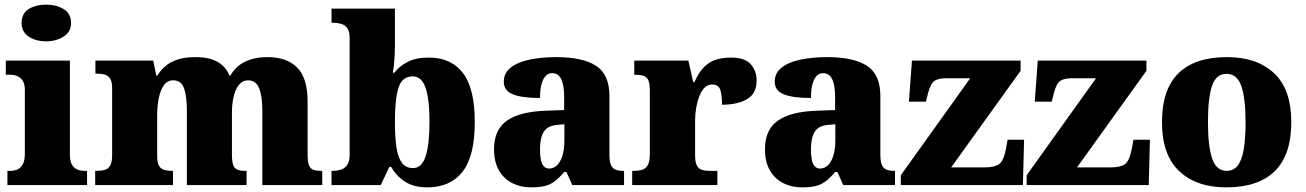

<svg xmlns="http://www.w3.org/2000/svg" viewBox="-20 -797 5624 827"><path d="M12 0V-61H24Q43 -61 57 -68Q71 -75 79 -91Q87 -107 87 -135V-409Q87 -434 78.5 -448Q70 -462 56 -468.5Q42 -475 24 -475H5V-536H281V-131Q281 -105 289 -89.5Q297 -74 311.5 -67.5Q326 -61 344 -61H355V0ZM179 -619Q134 -619 103.5 -639.5Q73 -660 73 -698Q73 -739 103.5 -758Q134 -777 179 -777Q222 -777 254 -758Q286 -739 286 -698Q286 -660 254 -639.5Q222 -619 179 -619Z M390 0V-61H394Q417 -61 432 -65.5Q447 -70 455 -84.5Q463 -99 463 -128V-417Q463 -444 455 -457.5Q447 -471 432 -475.5Q417 -480 395 -480H391V-536H640L653 -472H658Q671 -493 691 -511Q711 -529 743 -540Q775 -551 823 -551Q861 -551 889 -542.5Q917 -534 937 -516.5Q957 -499 968 -472H973Q984 -493 1004.5 -511Q1025 -529 1057 -540Q1089 -551 1132 -551Q1215 -551 1260 -506Q1305 -461 1305 -360V-131Q1305 -101 1310.5 -86Q1316 -71 1329 -66Q1342 -61 1364 -61H1368V0H1110V-317Q1110 -381 1096.5 -416Q1083 -451 1049 -451Q1025 -451 1009.5 -432Q994 -413 986.5 -381.5Q979 -350 979 -312V-131Q979 -101 984.5 -86Q990 -71 1003 -66Q1016 -61 1038 -61H1042V0H785V-317Q785 -381 773 -416Q761 -451 726 -451Q701 -451 686 -430Q671 -409 664 -375Q657 -341 657 -301V-125Q657 -98 664 -84.5Q671 -71 685 -66Q699 -61 721 -61H725V0Z M1820 10Q1762 10 1724.5 -14.5Q1687 -39 1665 -78H1657L1620 0H1408V-61H1414Q1431 -61 1447.5 -66Q1464 -71 1475 -86Q1486 -101 1486 -130V-633Q1486 -661 1476.5 -675Q1467 -689 1450 -694Q1433 -699 1412 -699H1408V-760H1681V-599Q1681 -581 1680 -560Q1679 -539 1677 -519.5Q1675 -500 1672 -484H1679Q1699 -511 1735 -530Q1771 -549 1827 -549Q1923 -549 1974 -482.5Q2025 -416 2025 -271Q2025 -125 1972.5 -57.5Q1920 10 1820 10ZM1759 -73Q1797 -73 1813.5 -124.5Q1830 -176 1830 -272Q1830 -370 1813 -419Q1796 -468 1758 -468Q1712 -468 1696.5 -419.5Q1681 -371 1681 -271Q1681 -208 1687.5 -163.5Q1694 -119 1711 -96Q1728 -73 1759 -73Z M2266 10Q2223 10 2187 -8Q2151 -26 2129.5 -62.5Q2108 -99 2108 -155Q2108 -238 2163 -277Q2218 -316 2329 -320L2410 -323V-375Q2410 -412 2404.5 -435.5Q2399 -459 2387.5 -470.5Q2376 -482 2358 -482Q2342 -482 2330.5 -470Q2319 -458 2312.5 -434.5Q2306 -411 2306 -375Q2227 -375 2188.5 -391Q2150 -407 2150 -445Q2150 -483 2180.5 -506.5Q2211 -530 2262.5 -540.5Q2314 -551 2375 -551Q2490 -551 2547.5 -513.5Q2605 -476 2605 -383V-131Q2605 -104 2610.5 -89Q2616 -74 2629 -67.5Q2642 -61 2664 -61H2668V0H2445L2420 -56H2410Q2388 -30 2368.5 -15.5Q2349 -1 2325.5 4.5Q2302 10 2266 10ZM2345 -71Q2365 -71 2380 -86Q2395 -101 2403 -128Q2411 -155 2411 -191V-262L2380 -259Q2352 -257 2336 -244.5Q2320 -232 2313 -209Q2306 -186 2306 -152Q2306 -126 2310 -107.5Q2314 -89 2323 -80Q2332 -71 2345 -71Z M2703 0V-61H2708Q2731 -61 2746.5 -66Q2762 -71 2770.5 -86.5Q2779 -102 2779 -133V-407Q2779 -437 2772.5 -451.5Q2766 -466 2752 -470.5Q2738 -475 2716 -475H2712V-536H2945L2966 -443H2971Q2988 -482 3010 -505.5Q3032 -529 3061 -539Q3090 -549 3129 -549Q3188 -549 3213.5 -520.5Q3239 -492 3239 -450Q3239 -394 3198 -370Q3157 -346 3090 -346Q3090 -387 3082.5 -410Q3075 -433 3047 -433Q3029 -433 3015.5 -420Q3002 -407 2993 -384.5Q2984 -362 2979 -334.5Q2974 -307 2974 -278V-128Q2974 -99 2981.5 -84.5Q2989 -70 3003 -65.5Q3017 -61 3035 -61H3070V0Z M3433 10Q3390 10 3354 -8Q3318 -26 3296.5 -62.5Q3275 -99 3275 -155Q3275 -238 3330 -277Q3385 -316 3496 -320L3577 -323V-375Q3577 -412 3571.5 -435.5Q3566 -459 3554.5 -470.5Q3543 -482 3525 -482Q3509 -482 3497.5 -470Q3486 -458 3479.5 -434.5Q3473 -411 3473 -375Q3394 -375 3355.5 -391Q3317 -407 3317 -445Q3317 -483 3347.5 -506.5Q3378 -530 3429.5 -540.5Q3481 -551 3542 -551Q3657 -551 3714.5 -513.5Q3772 -476 3772 -383V-131Q3772 -104 3777.5 -89Q3783 -74 3796 -67.5Q3809 -61 3831 -61H3835V0H3612L3587 -56H3577Q3555 -30 3535.5 -15.5Q3516 -1 3492.5 4.5Q3469 10 3433 10ZM3512 -71Q3532 -71 3547 -86Q3562 -101 3570 -128Q3578 -155 3578 -191V-262L3547 -259Q3519 -257 3503 -244.5Q3487 -232 3480 -209Q3473 -186 3473 -152Q3473 -126 3477 -107.5Q3481 -89 3490 -80Q3499 -71 3512 -71Z M3860 0V-42L4159 -460H4055Q4023 -460 4006 -449.5Q3989 -439 3978 -398L3968 -359H3895L3908 -536H4376V-492L4077 -76H4222Q4264 -76 4283.5 -90Q4303 -104 4313 -156L4320 -195H4391L4386 0Z M4402 0V-42L4701 -460H4597Q4565 -460 4548 -449.5Q4531 -439 4520 -398L4510 -359H4437L4450 -536H4918V-492L4619 -76H4764Q4806 -76 4825.5 -90Q4845 -104 4855 -156L4862 -195H4933L4928 0Z M5262 10Q5133 10 5059 -60Q4985 -130 4985 -271Q4985 -412 5056 -481.5Q5127 -551 5265 -551Q5394 -551 5468 -481.5Q5542 -412 5542 -271Q5542 -130 5471 -60Q5400 10 5262 10ZM5264 -61Q5294 -61 5312 -85Q5330 -109 5337.5 -156Q5345 -203 5345 -271Q5345 -375 5326.5 -427Q5308 -479 5263 -479Q5218 -479 5200.5 -427Q5183 -375 5183 -271Q5183 -168 5201 -114.5Q5219 -61 5264 -61Z"/></svg>

Font: Noto Serif Gujarati Black
Style: Regular
Weight: 900
Version: Version 2.102